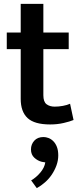

<svg xmlns="http://www.w3.org/2000/svg" viewBox="-20 -643 416 992"><path d="M335 -389H204V-151Q204 -117 220.5 -104.5Q237 -92 263 -92Q283 -92 305 -96Q327 -100 342 -107L360 -23Q341 -15 308.5 -7.5Q276 0 239 0Q158 0 122.5 -33Q87 -66 87 -132V-389H15V-475H87V-623H204V-475H335ZM196 193Q175 188 157.5 172Q140 156 140 129Q140 103 157 84Q174 65 205 65Q217 65 230.5 70Q244 75 255.5 86.5Q267 98 274 116Q281 134 281 160Q281 186 272 211Q263 236 248 258.5Q233 281 212.5 299Q192 317 170 329L141 289Q167 274 188.5 248.5Q210 223 214 196Z"/></svg>

Font: Mukta Malar SemiBold
Style: Regular
Weight: 600
Designer: Aadarsh Rajan, Girish Dalvi, Yashodeep Gholap
Foundry: Ek Type
Version: Version 2.538;PS 1.000;hotconv 16.6.51;makeotf.lib2.5.65220;